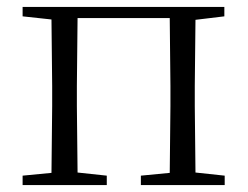

<svg xmlns="http://www.w3.org/2000/svg" viewBox="-20 -532 712 552"><path d="M45 -485 128 -476 130 -285V-227L128 -35L45 -27V0H287V-27L203 -36L201 -227V-285L203 -480H468L470 -285V-227L468 -35L385 -27V0H626V-27L542 -36L540 -227V-285L542 -475L625 -485V-512H45Z"/></svg>

Font: Source Han Serif CN Light
Style: Regular
Weight: 300
Designer: Ryoko NISHIZUKA 西塚涼子 (kana & ideographs); Frank Grießhammer (Latin, Greek & Cyrillic); Wenlong ZHANG 张文龙 (bopomofo); San
Foundry: Adobe
Version: Version 2.003;hotconv 1.1.1;makeotfexe 2.6.0